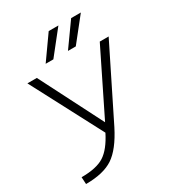

<svg xmlns="http://www.w3.org/2000/svg" viewBox="-223 -1082 1115 1223"><g transform="rotate(-30 334.0 -470.5)"><path d="M262.7 -781.2H206.1L327.1 -952.1H398.4ZM427.7 -781.2H370.1L492.2 -952.1H563.5ZM347.7 -269.5 575.2 -731.4H640.6L382.8 -211.9Q318.4 -85 246.6 -37.1Q174.8 10.7 45.9 10.7L43 -41Q153.3 -41 210.4 -77.6Q267.6 -114.3 316.4 -210.9L43 -731.4H112.3Z"/></g></svg>

Font: Gen Shin Gothic Light
Style: Regular
Weight: 200
Designer: [Source Han Sans]
Ryoko NISHIZUKA  (kana & ideographs); Paul D. Hunt (Latin, Greek & Cyrillic); Wenlong ZHANG  (bopomofo
Version: Version 1.002.20150607